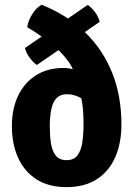

<svg xmlns="http://www.w3.org/2000/svg" viewBox="-20 -773 562 808"><path d="M491 -249.5Q491 -170.5 464.8 -111Q438.5 -51.5 387 -18.5Q335.5 14.5 260 14.5Q184.5 14.5 133.2 -18.5Q82 -51.5 56 -109.5Q30 -167.5 30 -242.5Q30 -315 56.2 -370Q82.5 -425 131.2 -456Q180 -487 247 -487Q288.5 -487 323.2 -465.2Q358 -443.5 379.5 -418.5V-313Q355 -340.5 324.2 -358.5Q293.5 -376.5 261.5 -376.5Q234 -376.5 218.2 -360.2Q202.5 -344 196 -313.5Q189.5 -283 189.5 -240Q189.5 -203.5 194.2 -171.2Q199 -139 214.2 -119Q229.5 -99 260 -99Q291 -99 306.2 -119.5Q321.5 -140 326.5 -174.2Q331.5 -208.5 331.5 -249.5Q331.5 -310 324.5 -347.5Q317.5 -385 298.5 -424.5Q298 -473 266.5 -516Q235 -559 188.2 -595Q141.5 -631 94.5 -658.5Q98.5 -686.5 116.2 -714.2Q134 -742 155.5 -753Q263 -709.5 337.8 -637.2Q412.5 -565 451.8 -467.2Q491 -369.5 491 -249.5ZM349.5 -752.5Q366 -740.5 380.2 -721.5Q394.5 -702.5 399.5 -681L135 -499.5Q118 -512 104 -531.2Q90 -550.5 85 -571Z"/></svg>

Font: Signika Light
Style: Bold
Weight: 700
Version: Version 2.003;gftools[0.9.32]